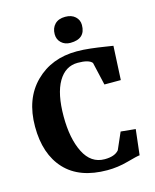

<svg xmlns="http://www.w3.org/2000/svg" viewBox="-111 -798 711 882"><g transform="rotate(-15 244.5 -357.5)"><path d="M277 -601Q251 -601 234 -617Q217 -633 217 -658Q217 -687 234.5 -705Q252 -723 284 -723Q314 -723 331.5 -707Q349 -691 349 -667Q349 -601 277 -601ZM290 8Q158 8 89 -66Q20 -140 20 -271Q20 -403 97 -479.5Q174 -556 294 -556Q325 -556 359.5 -552Q394 -548 425 -543Q456 -538 464 -537L456 -376H378L353 -485Q338 -504 285 -504Q226 -504 192.5 -447Q159 -390 159 -282Q159 -177 192.5 -110.5Q226 -44 291 -44Q339 -44 359 -68L394 -148L464 -141L450 -20Q437 -19 388.5 -5.5Q340 8 290 8Z"/></g></svg>

Font: Aikya
Style: Bold
Weight: 700
Designer: Neelakash Kshetrimayum (Latin subset based on Merriweather by Eben Sorkin)
Foundry: Brand New Type
Version: Version 1.00 b005